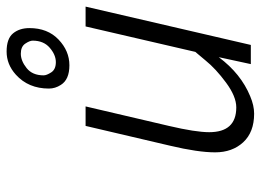

<svg xmlns="http://www.w3.org/2000/svg" viewBox="-124 -655 789 581"><g transform="rotate(-90 270.5 -364.5)"><path d="M335 -711C307 -685.7 293 -652.3 293 -611C293 -598.3 296.7 -586.3 304 -575C314.7 -557.7 334.5 -549 363.5 -549C392.5 -549 418.5 -560 441.5 -582C464.5 -604 476 -633.3 476 -670C476 -690 470.7 -706.5 460 -719.5C449.3 -732.5 431 -739 405 -739C379 -739 355.7 -729.7 335 -711ZM373 -590C358.3 -590 348 -594.7 342 -604C336 -613.3 333 -621 333 -627C333 -649.7 340.3 -666.8 355 -678.5C369.7 -690.2 384.2 -696 398.5 -696C412.8 -696 423 -691.5 429 -682.5C435 -673.5 438 -666 438 -660C438 -638 430.8 -620.8 416.5 -608.5C402.2 -596.2 387.7 -590 373 -590ZM217 10C233.7 10 251.3 6 270 -2C315.3 -20.7 354.7 -52.3 388 -97L367 0H425L541 -500H481L404 -168L378 -137C361.3 -116.3 339 -95.7 311 -75C283 -54.3 258 -44 236 -44C186 -44 161 -71.3 161 -126C161 -153.3 167.3 -194 180 -248L239 -500H180L120 -244C106.7 -188 100 -142.7 100 -108C100 -73.3 110.2 -45 130.5 -23C150.8 -1 179.7 10 217 10Z"/></g></svg>

Font: Titillium Web
Style: Light Italic
Weight: 300
Italic angle: -13°
Version: Version 1.001;PS 57.000;hotconv 1.0.70;makeotf.lib2.5.55311